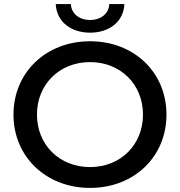

<svg xmlns="http://www.w3.org/2000/svg" viewBox="-20 -911 881 940"><path d="M421 -93C271 -93 161 -202 161 -350C161 -498 271 -607 421 -607C570 -607 680 -498 680 -350C680 -202 570 -93 421 -93ZM421 9C636 9 795 -143 795 -350C795 -557 636 -709 421 -709C205 -709 46 -556 46 -350C46 -144 205 9 421 9ZM421 -751C514 -751 585 -804 589 -891H515C513 -843 472 -813 421 -813C370 -813 329 -843 327 -891H253C257 -804 328 -751 421 -751Z"/></svg>

Font: Montserrat-Alt1 SemBd
Style: Regular
Weight: 600
Designer: Differentunic
Foundry: Differentunic
Version: Version 7.222